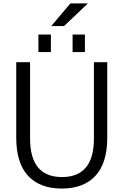

<svg xmlns="http://www.w3.org/2000/svg" viewBox="-20 -1095 723 1125"><path d="M75.2 -287.1V-730.5H156.2V-283.2Q156.2 -57.6 343.3 -57.6Q530.3 -57.6 530.3 -283.2V-730.5H608.4V-287.1Q608.4 -140.6 539.6 -65.4Q470.7 9.8 341.8 9.8Q212.9 9.8 144 -65.4Q75.2 -140.6 75.2 -287.1ZM205.1 -790V-892.6H278.3V-790ZM280.3 -942.4 392.6 -1075.2H495.1L355.5 -942.4ZM405.3 -790V-892.6H477.5V-790Z"/></svg>

Font: GenEi M Gothic v2 Regular
Style: Regular
Weight: 400
Version: Version 2.0